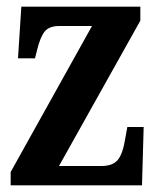

<svg xmlns="http://www.w3.org/2000/svg" viewBox="-20 -556 472 576"><path d="M12 0V-40L256 -478H158Q128 -478 114.5 -462Q101 -446 91 -405L85 -381H34L44 -536H401V-494L157 -58H284Q319 -58 334 -77Q349 -96 356 -142L362 -175H411L406 0Z"/></svg>

Font: Noto Serif Tamil ExtraCondensed
Style: Bold
Weight: 700
Width: 2
Designer: Indian Type Foundry, Tom Grace, and the Monotype Design Team
Foundry: Monotype Imaging Inc.
Version: Version 2.004; ttfautohint (v1.8.4.7-5d5b)